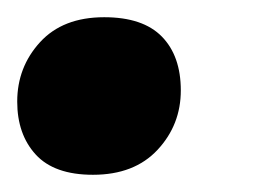

<svg xmlns="http://www.w3.org/2000/svg" viewBox="-25 -190 315 223"><path d="M96 -170Q141 -170 163 -147.5Q185 -125 185 -85Q185 -45 158 -16Q131 13 83 13Q38 13 16.5 -10.5Q-5 -34 -5 -72Q-5 -112 21.5 -141Q48 -170 96 -170Z"/></svg>

Font: Amaranth
Style: Bold Italic
Weight: 700
Italic angle: -12°
Designer: Gesine Todt
Foundry: Gesine Todt
Version: Version 1.001